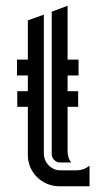

<svg xmlns="http://www.w3.org/2000/svg" viewBox="-20 -647 370 667"><path d="M39.1 -439.9H76.7V-576.2L132.3 -596.2V-113.3Q132.3 -101.6 137 -90.8Q141.6 -80.1 149.4 -72.3Q157.2 -64.5 167.7 -59.8Q178.2 -55.2 189.9 -55.2H245.1Q270.5 -55.2 291 -71.3V0H185.5Q163.1 0 143.3 -8.5Q123.5 -17.1 108.6 -31.7Q93.8 -46.4 85.2 -66.2Q76.7 -85.9 76.7 -108.4V-275.9H40V-330.1H76.7V-384.8H39.1ZM214.8 -627V-439.9H252.9V-384.8H214.8V-330.1H251.5V-275.9H214.8V-120.6Q214.8 -100.1 227.1 -82.5H188.5Q176.8 -82.5 168.2 -91.3Q159.7 -100.1 159.7 -111.8V-606.4Z"/></svg>

Font: Isar CAT
Style: Regular
Weight: 400
Designer: Digitized by Peter Wiegel
Foundry: CAT-Fonts, Peter Wiegel
Version: Version 1.000; ttfautohint (v1.3)